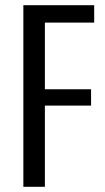

<svg xmlns="http://www.w3.org/2000/svg" viewBox="-20 -720 405 740"><path d="M135 -633 153 -675V-338L135 -376H331V-313H135L153 -350V0H70V-700H343V-633Z"/></svg>

Font: Pathway Extreme Condensed
Style: Regular
Weight: 400
Width: 3
Version: Version 1.001;gftools[0.9.26]